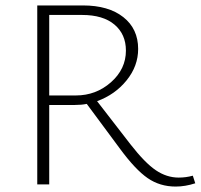

<svg xmlns="http://www.w3.org/2000/svg" viewBox="-20 -678 738 706"><path d="M689 -32 698 -4Q661 8 626 8Q568 8 523 -23Q478 -54 422 -130L299 -296Q280 -292 255 -292H161V0H117V-658H285Q379 -658 433.5 -615Q488 -572 488 -498Q488 -435 445.5 -382.5Q403 -330 337 -306L460 -147Q513 -79 553 -52Q593 -25 637 -25Q664 -25 689 -32ZM161 -327H259Q333 -327 388 -375.5Q443 -424 443 -492Q443 -552 401 -587.5Q359 -623 282 -623H161Z"/></svg>

Font: EauTestText Light
Style: Regular
Weight: 300
Designer: Christian Thalmann (Catharsis Fonts)
Version: Version 0.001;PS 000.001;hotconv 1.0.88;makeotf.lib2.5.64775